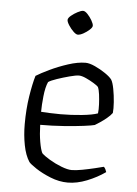

<svg xmlns="http://www.w3.org/2000/svg" viewBox="-52 -754 568 794"><g transform="rotate(5 232.0 -356.5)"><path d="M259 0Q223 0 187 -14.5Q151 -29 125.5 -46Q100 -63 94 -71Q77 -97 69 -138.5Q61 -180 61 -225Q61 -288 69.5 -341.5Q78 -395 88 -428Q107 -440 142.5 -457Q178 -474 218 -487Q258 -500 290 -500Q306 -500 329 -489.5Q352 -479 372.5 -465Q393 -451 401 -440Q408 -429 413 -402.5Q418 -376 420 -348Q422 -320 420 -303Q412 -292 398 -280.5Q384 -269 370.5 -260Q357 -251 350 -247Q340 -244 305.5 -239.5Q271 -235 223 -231.5Q175 -228 125 -228Q126 -189 131.5 -157.5Q137 -126 144 -112Q155 -101 178.5 -87Q202 -73 228 -63Q254 -53 271 -53Q288 -53 314.5 -58Q341 -63 366 -69Q391 -75 402 -78Q406 -76 409.5 -68.5Q413 -61 414 -57Q380 -33 338.5 -16.5Q297 0 259 0ZM205 -279Q249 -279 293 -283.5Q337 -288 359 -296Q361 -312 360 -333.5Q359 -355 356.5 -374.5Q354 -394 349 -405Q345 -410 329.5 -419.5Q314 -429 296.5 -437Q279 -445 267 -445Q255 -445 228.5 -438Q202 -431 177 -422.5Q152 -414 142 -407Q132 -385 128 -347Q124 -309 124 -282Q138 -281 159.5 -280Q181 -279 205 -279ZM247 -613Q240 -613 229 -623.5Q218 -634 209 -648Q200 -662 200 -670Q200 -678 212 -688Q224 -698 238.5 -705.5Q253 -713 261 -713Q269 -713 279.5 -702Q290 -691 298 -677Q306 -663 306 -655Q306 -648 295 -638Q284 -628 270.5 -620.5Q257 -613 247 -613Z"/></g></svg>

Font: Texturina Thin
Style: Regular
Weight: 100
Designer: Guillermo Torres Carreño
Foundry: Omnibus-Type
Version: Version 1.002; ttfautohint (v1.8.3)